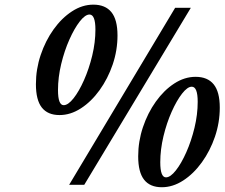

<svg xmlns="http://www.w3.org/2000/svg" viewBox="-20 -795 966 826"><path d="M277.5 0 733.5 -761.5H801L342.5 0ZM236 -300Q185.5 -300 160 -332.2Q134.5 -364.5 134.5 -433Q134.5 -497.5 155 -558.5Q175.5 -619.5 210.5 -668.5Q245.5 -717.5 289.8 -746.2Q334 -775 381.5 -775Q433 -775 459.2 -742.8Q485.5 -710.5 485.5 -642.5Q485.5 -578.5 464.8 -517.5Q444 -456.5 408.5 -407.2Q373 -358 328.2 -329Q283.5 -300 236 -300ZM254 -342.5Q273 -342.5 296.5 -372.2Q320 -402 341.5 -450.5Q363 -499 376.8 -556Q390.5 -613 390.5 -667.5Q390.5 -732.5 365 -732.5Q346.5 -732.5 323.2 -702.8Q300 -673 278.5 -624.8Q257 -576.5 243.2 -519.2Q229.5 -462 229.5 -407.5Q229.5 -342.5 254 -342.5ZM676 10.5Q625.5 10.5 600 -21.8Q574.5 -54 574.5 -122.5Q574.5 -187 595 -248Q615.5 -309 650.5 -358Q685.5 -407 729.8 -435.8Q774 -464.5 821.5 -464.5Q873 -464.5 899.2 -432.2Q925.5 -400 925.5 -332Q925.5 -268 904.8 -207Q884 -146 848.5 -96.8Q813 -47.5 768.2 -18.5Q723.5 10.5 676 10.5ZM694 -32Q713 -32 736.5 -61.8Q760 -91.5 781.5 -140Q803 -188.5 816.8 -245.5Q830.5 -302.5 830.5 -357Q830.5 -422 805 -422Q786.5 -422 763.2 -392.2Q740 -362.5 718.5 -314.2Q697 -266 683.2 -208.8Q669.5 -151.5 669.5 -97Q669.5 -32 694 -32Z"/></svg>

Font: Libre Caslon Condensed SemiBold Italic
Style: Regular
Weight: 600
Italic angle: -22.583°
Designer: Pablo Impallari, Rodrigo Fuenzalida, Katja Schimmel, Ertekin Erdin
Foundry: Pablo Impallari, Rodrigo Fuenzalida
Version: Version 2.000; ttfautohint (v1.8.4.7-5d5b);gftools[0.9.33]